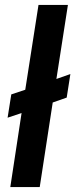

<svg xmlns="http://www.w3.org/2000/svg" viewBox="-20 -763 319 783"><path d="M22 0 68 -302 11 -283 26 -378 83 -397 137 -743H257L210 -441L267 -461L252 -365L195 -345L142 0Z"/></svg>

Font: Azeri Sans SemiBold
Style: Italic
Weight: 600
Designer: Hector Gatti & Omnibus-Type (original fonts) / Cristiano Sobral (main changes and remastering)
Foundry: Omnibus-Type
Version: Version 0.07;August 21, 2020;FontCreator 13.0.0.2681 64-bit;